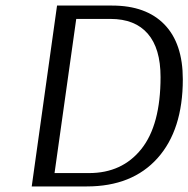

<svg xmlns="http://www.w3.org/2000/svg" viewBox="-20 -670 677 690"><path d="M94 0 185 -650H383Q505 -650 571 -582Q637 -514 637 -385Q637 -203 546 -101.5Q455 0 292 0ZM377 -602H254L176 -48H300Q419 -48 488 -134.5Q557 -221 557 -393Q557 -496 511 -549Q465 -602 377 -602Z"/></svg>

Font: ArsenalItalic
Style: Italic
Weight: 400
Italic angle: -9°
Designer: Andrij Shevchenko
Foundry: Stairsfor.com
Version: Version 1.000